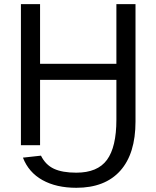

<svg xmlns="http://www.w3.org/2000/svg" viewBox="-20 -708 762 936"><path d="M179.7 50.8Q202.1 95.7 242.9 114.7Q283.7 133.8 352.1 133.8Q455.6 133.8 501.5 71.3Q547.4 8.8 547.4 -124.5V-318.8H175.3V0H82V-688H175.3V-397H547.4V-688H640.6V-115.7Q640.6 41.5 566.2 124.5Q491.7 207.5 352.1 207.5Q254.4 207.5 187 169.9Q119.6 132.3 91.8 60.5Z"/></svg>

Font: Liberation Sans
Style: Regular
Weight: 400
Designer: Steve Matteson
Foundry: Ascender Corporation
Version: Version 2.00.1